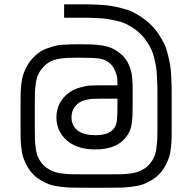

<svg xmlns="http://www.w3.org/2000/svg" viewBox="-20 -686 890 889"><path d="M594.2 -266.1V-200.2Q594.2 -168 593.5 -152.3Q592.8 -136.7 589.8 -114.5Q586.9 -92.3 579.3 -76.4Q571.8 -60.5 559.1 -45.9Q515.1 5.9 421.9 5.9Q346.7 5.9 300.8 -26.9Q274.4 -45.4 257.8 -75.2Q241.2 -105 241.2 -142.1Q241.2 -179.7 257.3 -209Q273.4 -238.3 299.8 -256.8Q321.3 -272.5 350.3 -280.8Q379.4 -289.1 396.7 -290Q414.1 -291 441.9 -291H523.9Q523.9 -311 522.7 -324.5Q521.5 -337.9 512.2 -359.9Q502.9 -381.8 484.9 -396Q465.3 -411.6 437.7 -415.3Q410.2 -418.9 349.1 -418.9Q311.5 -418.9 293.5 -418.2Q275.4 -417.5 250.5 -413.1Q225.6 -408.7 208.5 -398.4Q191.4 -388.2 176.8 -371.1Q163.6 -356 156 -338.9Q148.4 -321.8 145.3 -296.4Q142.1 -271 141.6 -254.2Q141.1 -237.3 141.1 -200.2V-98.1Q141.1 -61 141.6 -43.9Q142.1 -26.9 145.3 -1.5Q148.4 23.9 156 41Q163.6 58.1 176.8 73.2Q188.5 87.4 204.6 96.7Q220.7 106 234.9 110.8Q249 115.7 272.9 118.2Q296.9 120.6 312 120.8Q327.1 121.1 357.9 121.1H492.2Q522.9 121.1 538.1 120.8Q553.2 120.6 576.9 118.2Q600.6 115.7 614.7 110.8Q628.9 106 645 96.7Q661.1 87.4 672.9 73.2Q686 58.1 693.6 40.8Q701.2 23.4 704.3 -1.5Q707.5 -26.4 708.3 -44.2Q709 -62 709 -98.1V-234.9Q709 -267.1 708.7 -283.4Q708.5 -299.8 707 -328.6Q705.6 -357.4 702.9 -374.3Q700.2 -391.1 694.6 -415.3Q689 -439.5 680.9 -456.5Q672.9 -473.6 660.4 -492.7Q647.9 -511.7 631.8 -527.8Q615.7 -543.9 596.9 -556.2Q578.1 -568.4 561 -576.4Q543.9 -584.5 519.8 -589.8Q495.6 -595.2 478.8 -597.9Q461.9 -600.6 433.6 -602.1Q405.3 -603.5 389.2 -603.8Q373 -604 341.8 -604H276.9V-666H341.8Q376.5 -666 394.3 -665.8Q412.1 -665.5 444.3 -663.8Q476.6 -662.1 496.3 -658.4Q516.1 -654.8 544.2 -647.9Q572.3 -641.1 593 -631.1Q613.8 -621.1 637 -605.5Q660.2 -589.8 680.2 -569.8Q700.2 -549.8 715.3 -526.6Q730.5 -503.4 740.5 -482.9Q750.5 -462.4 757.3 -434.1Q764.2 -405.8 767.6 -386.2Q771 -366.7 772.7 -334.7Q774.4 -302.7 774.7 -285.9Q774.9 -269 774.9 -234.9V-98.1Q774.9 -64.5 774.7 -48.6Q774.4 -32.7 771.7 -4.9Q769 22.9 763.4 40.3Q757.8 57.6 747.1 78.6Q736.3 99.6 720.2 117.2Q702.6 136.2 679.9 149.4Q657.2 162.6 638.2 168.9Q619.1 175.3 589.6 178.7Q560.1 182.1 542.5 182.6Q524.9 183.1 492.2 183.1H357.9Q325.2 183.1 307.6 182.6Q290 182.1 260.5 178.7Q231 175.3 211.9 168.9Q192.9 162.6 170.2 149.4Q147.5 136.2 129.9 117.2Q113.8 99.6 103 78.6Q92.3 57.6 86.7 40.3Q81.1 22.9 78.4 -4.9Q75.7 -32.7 75.4 -48.6Q75.2 -64.5 75.2 -98.1V-200.2Q75.2 -233.9 75.4 -249.8Q75.7 -265.6 78.4 -293.5Q81.1 -321.3 86.7 -338.4Q92.3 -355.5 103 -376.5Q113.8 -397.5 129.9 -415Q144.5 -431.2 160.9 -442.9Q177.2 -454.6 196.3 -461.4Q215.3 -468.3 230.7 -472.7Q246.1 -477.1 270 -478.8Q293.9 -480.5 307.9 -480.7Q321.8 -481 349.1 -481Q386.2 -481 404.5 -480.2Q422.9 -479.5 448.7 -476.1Q474.6 -472.7 494.1 -464.4Q513.7 -456.1 532.2 -441.9Q547.4 -430.7 558.3 -417Q569.3 -403.3 575.9 -387.2Q582.5 -371.1 586.4 -357.9Q590.3 -344.7 592 -325.7Q593.8 -306.6 594 -295.9Q594.2 -285.2 594.2 -266.1ZM523.9 -200.2V-229H441.9Q418.9 -229 406.5 -228.3Q394 -227.5 375.7 -222.9Q357.4 -218.3 344.2 -209Q311 -184.6 311 -142.1Q311 -102.1 342.8 -79.1Q370.1 -60.1 421.9 -60.1Q481 -60.1 504.9 -87.9Q518.1 -103 521 -125.5Q523.9 -147.9 523.9 -200.2Z"/></svg>

Font: Gidolinya
Style: Regular
Weight: 400
Version: Version 1.0.3